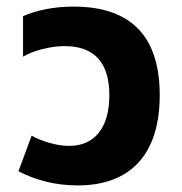

<svg xmlns="http://www.w3.org/2000/svg" viewBox="-20 -550 554 583"><path d="M216 13C375 13 465 -80 465 -261C465 -430 387 -530 203 -530C144 -530 91 -519 50 -501V-378C81 -396 132 -410 176 -410C269 -410 312 -357 312 -261C312 -158 264 -107 190 -107C150 -107 105 -122 76 -138L36 -30C88 -3 148 13 216 13Z"/></svg>

Font: Noto Sans Thai UI
Style: Bold
Weight: 700
Designer: Monotype Design Team
Foundry: Monotype Imaging Inc.
Version: Version 2.000